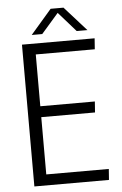

<svg xmlns="http://www.w3.org/2000/svg" viewBox="-60 -940 624 982"><g transform="rotate(-5 252.0 -449.0)"><path d="M76 -728H449L445 -672H142V-406H422L418 -350H142V-56H463L459 0H76ZM130 -773 238 -898H304L416 -773H361L272 -874L184 -773Z"/></g></svg>

Font: Murecho Light
Style: Regular
Weight: 300
Designer: Neil Summerour
Foundry: Positype
Version: Version 1.010; ttfautohint (v1.8.3)